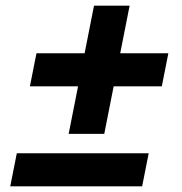

<svg xmlns="http://www.w3.org/2000/svg" viewBox="-20 -654 640 674"><path d="M346 -184 379 -351H548L571 -467H402L435 -634H310L277 -467H108L85 -351H254L221 -184ZM479 0 502 -116H39L16 0Z"/></svg>

Font: LVC Sans
Style: Bold Italic
Weight: 700
Italic angle: -11.31°
Designer: Mike Abbink, Paul van der Laan, Pieter van Rosmalen
Foundry: Bold Monday
Version: Version 3.0